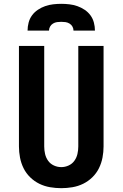

<svg xmlns="http://www.w3.org/2000/svg" viewBox="-20 -975 640 1003"><path d="M300 8Q271 8 241.5 3Q212 -2 185.5 -15Q159 -28 137.5 -49Q116 -70 103 -96.5Q90 -123 84.5 -152Q79 -181 79 -210V-735H211V-210Q211 -190 215.5 -170.5Q220 -151 231.5 -135Q243 -119 261.5 -110.5Q280 -102 300 -102Q320 -102 338.5 -110.5Q357 -119 368.5 -135Q380 -151 384.5 -170.5Q389 -190 389 -210V-735H521V-210Q521 -181 515.5 -152Q510 -123 497 -96.5Q484 -70 462.5 -49Q441 -28 414.5 -15Q388 -2 358.5 3Q329 8 300 8ZM124 -815Q124 -836 129.5 -857Q135 -878 147.5 -895Q160 -912 178 -924Q196 -936 216 -943Q236 -950 257.5 -952.5Q279 -955 300 -955Q321 -955 342.5 -952.5Q364 -950 384 -943Q404 -936 422 -924Q440 -912 452.5 -895Q465 -878 470.5 -857Q476 -836 476 -815H364Q364 -826 358.5 -836Q353 -846 343 -852Q333 -858 322 -859.5Q311 -861 300 -861Q289 -861 278 -859.5Q267 -858 257 -852Q247 -846 241.5 -836Q236 -826 236 -815Z"/></svg>

Font: Iosevka Curly XBdEx
Style: Regular
Weight: 800
Width: 7
Monospace: yes
Designer: Belleve Invis
Foundry: Belleve Invis
Version: Version 11.1.0; ttfautohint (v1.8.3)